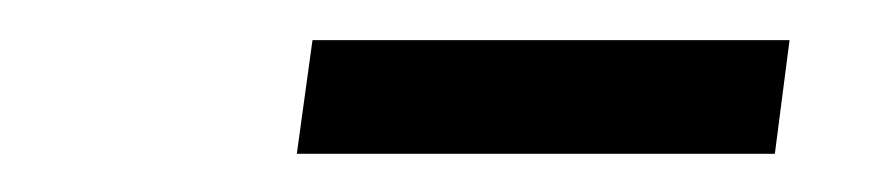

<svg xmlns="http://www.w3.org/2000/svg" viewBox="-20 -714 447 98"><path d="M139.5 -693.5H383L375.5 -635.5H131.5Z"/></svg>

Font: Merriweather 48pt Light
Style: Italic
Weight: 300
Italic angle: -7.8°
Version: Version 2.101